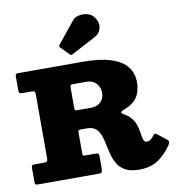

<svg xmlns="http://www.w3.org/2000/svg" viewBox="-110 -1157 1170 1274"><g transform="rotate(-10 475.5 -519.5)"><path d="M403.5 -812.5Q408 -808 410.8 -807Q413.5 -806 419 -809.5L587 -898.5Q621 -916.5 628.2 -954.8Q635.5 -993 605.5 -1030Q589.5 -1050 561.2 -1056.2Q533 -1062.5 505.8 -1056.5Q478.5 -1050.5 464.5 -1033L347.5 -888.5Q338.5 -879.5 347 -870.5ZM943 -106.5Q952 -120 951.2 -128.2Q950.5 -136.5 937 -147L885.5 -187Q873 -197 867.2 -196.8Q861.5 -196.5 853 -184Q844 -171.5 832.2 -162.8Q820.5 -154 809 -154Q794.5 -154 788.2 -164.2Q782 -174.5 779 -192.2Q776 -210 772.5 -231.8Q769 -253.5 760.8 -276.5Q752.5 -299.5 735.5 -321Q718.5 -342.5 688 -359Q668.5 -370 673.2 -377Q678 -384 696.5 -391Q758.5 -414.5 784.2 -454.5Q810 -494.5 810 -555Q810 -615 775.8 -658.8Q741.5 -702.5 668.5 -726.2Q595.5 -750 480 -750H47.5Q34.5 -750 29.8 -747Q25 -744 25 -731V-641Q25 -626 28.8 -620.5Q32.5 -615 48 -615H108Q124 -615 129.5 -611Q135 -607 135 -589.5V-161Q135 -144 129.5 -139.5Q124 -135 106.5 -135H46Q32.5 -135 28.8 -131Q25 -127 25 -113V-19Q25 -6.5 29.5 -3.2Q34 0 46.5 0H450Q472 0 476 -7Q480 -14 480 -36V-112Q480 -126.5 475.2 -130.8Q470.5 -135 457 -135H386Q374.5 -135 372.2 -139.2Q370 -143.5 370 -155V-286Q370 -300.5 372.5 -305.2Q375 -310 389 -310H430Q468 -310 488.8 -292Q509.5 -274 520 -244.8Q530.5 -215.5 537.5 -180.2Q544.5 -145 554 -109.8Q563.5 -74.5 582 -45.2Q600.5 -16 634.5 2Q668.5 20 725 20Q804 20 855 -15.5Q906 -51 943 -106.5ZM396 -440Q378 -440 374 -442.2Q370 -444.5 370 -463V-591Q370 -605.5 373.5 -610.2Q377 -615 391 -615H480Q508 -615 528.2 -602.8Q548.5 -590.5 559.2 -570Q570 -549.5 570 -525Q570 -500.5 559.2 -481.2Q548.5 -462 528.2 -451Q508 -440 480 -440Z"/></g></svg>

Font: Besley Black
Style: Regular
Weight: 900
Designer: Owen Earl
Foundry: indestructible type*
Version: Version 2.001